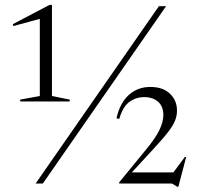

<svg xmlns="http://www.w3.org/2000/svg" viewBox="-20 -740 802 774"><path d="M123.5 0 620.5 -715H649.5L152.5 0ZM730.5 -107 699 13H695L673.5 0H460.5V-5L560.5 -127Q606 -181 622.2 -215Q638.5 -249 638.5 -276Q638.5 -310.5 617.8 -329.5Q597 -348.5 561 -348.5Q528 -348.5 501.5 -329.2Q475 -310 461 -261L449.5 -263Q463.5 -325 499.2 -357.2Q535 -389.5 586 -389.5Q637 -389.5 665.2 -362.2Q693.5 -335 693.5 -294Q693.5 -274.5 686.2 -255Q679 -235.5 657.2 -207.2Q635.5 -179 593 -133.5L511.5 -45H679L725 -107ZM140.5 -353V-664L34 -635L31.5 -642.5L180 -720.5H189.5V-353L261 -338.5V-331H61.5V-338.5Z"/></svg>

Font: Newsreader Display Light
Style: Regular
Weight: 300
Designer: Hugues Gentile
Foundry: Production Type
Version: Version 1.001